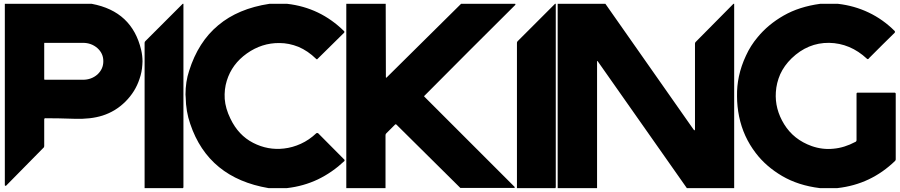

<svg xmlns="http://www.w3.org/2000/svg" viewBox="-20 -800 4641 990"><path d="M453.1 -780.3Q557.6 -760.7 621.1 -701.2Q684.6 -641.6 708 -542Q714.8 -512.7 714.8 -483.4Q714.8 -474.6 713.9 -465.8Q711.9 -428.7 699.2 -392.6Q677.7 -327.1 627 -276.4Q576.2 -225.6 508.8 -204.1Q447.3 -184.6 364.3 -187.5Q281.2 -190.4 212.9 -190.4Q210.9 -190.4 209 -188.5Q208 -187.5 208 -184.6Q208 -138.7 208 -46.9Q208 -43.9 207 -42Q206.1 -39.1 204.1 -38.1Q139.6 27.3 11.7 157.2Q10.7 158.2 8.8 158.2Q7.8 158.2 5.9 157.2Q4.9 156.2 4.9 155.3Q4.9 154.3 4.9 154.3Q4.9 -157.2 4.9 -780.3Q111.3 -780.3 217.8 -780.3Q324.2 -780.3 430.7 -780.3Q436.5 -780.3 442.4 -780.3Q447.3 -780.3 453.1 -780.3ZM208 -391.6Q208 -391.6 209 -389.6Q210 -388.7 210.9 -388.7Q257.8 -388.7 303.7 -388.7Q350.6 -388.7 397.5 -388.7Q399.4 -388.7 402.3 -388.7Q404.3 -388.7 407.2 -388.7Q451.2 -388.7 482.4 -416Q512.7 -444.3 512.7 -483.4Q512.7 -483.4 512.7 -485.4Q512.7 -524.4 482.4 -551.8Q451.2 -579.1 407.2 -579.1Q341.8 -579.1 210 -579.1Q209 -580.1 209 -579.1Q208 -578.1 208 -577.1Q208 -533.2 208 -489.3Q208 -445.3 208 -401.4Q208 -398.4 208 -396.5Q208 -394.5 208 -391.6Z M925.8 -780.3Q925.8 -464.8 925.8 165Q925.8 166 925.8 166Q925.8 167 924.8 168Q923.8 168.9 923.8 168.9Q923.8 168.9 923.8 169.9Q857.4 169.9 725.6 169.9Q725.6 -80.1 725.6 -579.1Q725.6 -581.1 726.6 -584Q727.5 -585.9 729.5 -587.9Q793.9 -652.3 921.9 -780.3Q922.9 -780.3 923.8 -780.3Q924.8 -780.3 925.8 -780.3Z M1460.9 -780.3Q1545.9 -770.5 1619.1 -735.4Q1692.4 -700.2 1753.9 -639.6Q1755.9 -637.7 1755.9 -635.7Q1755.9 -632.8 1753.9 -630.9Q1708 -585.9 1617.2 -496.1Q1616.2 -494.1 1614.3 -494.1Q1612.3 -494.1 1610.4 -496.1Q1567.4 -538.1 1518.6 -558.6Q1469.7 -578.1 1420.9 -578.1Q1330.1 -579.1 1252.9 -524.4Q1175.8 -469.7 1149.4 -383.8Q1135.7 -339.8 1138.7 -290Q1142.6 -240.2 1168 -188.5Q1209 -102.5 1285.2 -63.5Q1361.3 -24.4 1444.3 -34.2Q1488.3 -39.1 1531.2 -58.6Q1574.2 -78.1 1611.3 -113.3Q1614.3 -114.3 1615.2 -114.3Q1617.2 -114.3 1620.1 -113.3Q1665 -67.4 1755.9 23.4Q1756.8 24.4 1756.8 26.4Q1756.8 28.3 1755.9 30.3Q1692.4 89.8 1619.1 125Q1544.9 160.2 1460 169.9Q1427.7 169.9 1364.3 169.9Q1210 143.6 1109.4 61.5Q1007.8 -21.5 960.9 -161.1Q938.5 -224.6 937.5 -298.8Q936.5 -305.7 936.5 -312.5Q936.5 -378.9 955.1 -434.6Q1002 -584 1105.5 -669.9Q1208 -755.9 1369.1 -780.3Q1391.6 -780.3 1411.1 -780.3Q1429.7 -780.3 1460.9 -780.3Z M1968.8 -780.3Q1968.8 -654.3 1969.7 -403.3Q1969.7 -399.4 1970.7 -399.4Q1972.7 -398.4 1974.6 -401.4Q2102.5 -527.3 2357.4 -780.3Q2451.2 -780.3 2636.7 -780.3Q2637.7 -777.3 2637.7 -776.4Q2637.7 -774.4 2635.7 -773.4Q2517.6 -656.2 2401.4 -540Q2285.2 -422.9 2168.9 -306.6Q2167 -305.7 2167 -303.7Q2167 -301.8 2168.9 -300.8Q2279.3 -190.4 2389.6 -80.1Q2500 30.3 2610.4 140.6Q2616.2 146.5 2622.1 152.3Q2627.9 158.2 2633.8 164.1Q2634.8 165 2634.8 165Q2634.8 166 2633.8 167Q2633.8 168 2632.8 168Q2632.8 168 2631.8 168.9Q2539.1 168.9 2353.5 168.9Q2244.1 60.5 2024.4 -157.2Q2022.5 -159.2 2020.5 -159.2Q2018.6 -159.2 2016.6 -157.2Q2002 -141.6 1971.7 -112.3Q1970.7 -110.4 1968.8 -108.4Q1967.8 -106.4 1967.8 -102.5Q1967.8 -11.7 1967.8 169.9Q1900.4 169.9 1765.6 169.9Q1765.6 -146.5 1765.6 -780.3Q1814.5 -780.3 1862.3 -780.3Q1910.2 -780.3 1959 -780.3Q1960.9 -780.3 1963.9 -780.3Q1965.8 -780.3 1968.8 -780.3Z M2845.7 -780.3Q2845.7 -464.8 2845.7 165Q2845.7 166 2845.7 166Q2845.7 167 2844.7 168Q2843.8 168.9 2843.8 168.9Q2843.8 168.9 2843.8 169.9Q2777.3 169.9 2645.5 169.9Q2645.5 -80.1 2645.5 -579.1Q2645.5 -581.1 2646.5 -584Q2647.5 -585.9 2649.4 -587.9Q2713.9 -652.3 2841.8 -780.3Q2842.8 -780.3 2843.8 -780.3Q2844.7 -780.3 2845.7 -780.3Z M3101.6 -780.3Q3252.9 -564.5 3555.7 -132.8Q3559.6 -127.9 3561.5 -127.9Q3563.5 -127.9 3563.5 -134.8Q3563.5 -281.2 3563.5 -575.2Q3563.5 -578.1 3564.5 -580.1Q3565.4 -582 3567.4 -584Q3631.8 -649.4 3761.7 -780.3Q3762.7 -780.3 3763.7 -780.3Q3763.7 -780.3 3765.6 -780.3Q3765.6 -462.9 3765.6 169.9Q3684.6 169.9 3521.5 169.9Q3368.2 -47.9 3062.5 -483.4Q3060.5 -486.3 3059.6 -485.4Q3058.6 -485.4 3058.6 -482.4Q3058.6 -264.6 3058.6 169.9Q2991.2 169.9 2855.5 169.9Q2855.5 -146.5 2855.5 -780.3Q2914.1 -780.3 2972.7 -780.3Q3031.2 -780.3 3088.9 -780.3Q3092.8 -780.3 3095.7 -780.3Q3098.6 -780.3 3101.6 -780.3Z M4300.8 -780.3Q4385.7 -770.5 4459 -735.4Q4533.2 -700.2 4593.8 -639.6Q4594.7 -638.7 4594.7 -635.7Q4594.7 -633.8 4593.8 -631.8Q4561.5 -599.6 4529.3 -568.4Q4497.1 -536.1 4464.8 -503.9Q4463.9 -502 4461.9 -501Q4460 -499 4459 -497.1Q4456.1 -495.1 4454.1 -495.1Q4452.1 -495.1 4450.2 -497.1Q4364.3 -577.1 4254.9 -579.1Q4145.5 -580.1 4061.5 -499Q4023.4 -461.9 4002.9 -417Q3983.4 -372.1 3980.5 -325.2Q3974.6 -238.3 4023.4 -159.2Q4072.3 -80.1 4165 -46.9Q4220.7 -27.3 4277.3 -33.2Q4334 -38.1 4390.6 -68.4Q4393.6 -69.3 4394.5 -71.3Q4396.5 -74.2 4396.5 -77.1Q4396.5 -157.2 4396.5 -317.4Q4396.5 -319.3 4397.5 -320.3Q4399.4 -322.3 4401.4 -322.3Q4465.8 -322.3 4593.8 -322.3Q4595.7 -322.3 4596.7 -320.3Q4598.6 -319.3 4598.6 -317.4Q4598.6 -204.1 4598.6 22.5Q4598.6 24.4 4597.7 25.4Q4596.7 27.3 4595.7 29.3Q4533.2 89.8 4459 125Q4384.8 160.2 4297.9 169.9Q4267.6 169.9 4207 169.9Q4095.7 156.2 4012.7 107.4Q3929.7 58.6 3877 -10.7Q3812.5 -94.7 3791 -199.2Q3780.3 -252 3780.3 -303.7Q3779.3 -355.5 3790 -406.2Q3801.8 -460.9 3826.2 -512.7Q3849.6 -564.5 3886.7 -608.4Q3940.4 -673.8 4020.5 -719.7Q4100.6 -765.6 4209 -780.3Q4231.4 -780.3 4251 -780.3Q4269.5 -780.3 4300.8 -780.3Z"/></svg>

Font: Avicii Garde
Style: Regular
Weight: 500
Version: Version 1.0